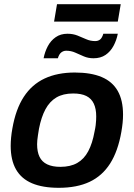

<svg xmlns="http://www.w3.org/2000/svg" viewBox="-20 -884 638 916"><path d="M260 12Q184 12 133 -9.5Q82 -31 56.5 -75.5Q31 -120 31 -188Q31 -207 33 -228Q35 -249 39 -271Q55 -363 93.5 -422Q132 -481 193 -509.5Q254 -538 337 -538Q414 -538 465 -516.5Q516 -495 541.5 -450.5Q567 -406 567 -337Q567 -318 565 -298Q563 -278 559 -255Q543 -163 505.5 -104Q468 -45 407.5 -16.5Q347 12 260 12ZM268 -88Q316 -88 348.5 -106.5Q381 -125 401 -162.5Q421 -200 431 -256Q435 -274 436.5 -287Q438 -300 438.5 -310Q439 -320 439 -329Q439 -365 427.5 -389.5Q416 -414 392 -426Q368 -438 329 -438Q281 -438 249 -419Q217 -400 197 -363Q177 -326 166 -270Q163 -252 161 -238.5Q159 -225 158 -215Q157 -205 157 -196Q157 -160 168.5 -136Q180 -112 205 -100Q230 -88 268 -88ZM188 -606Q194 -637 208 -663.5Q222 -690 245.5 -706.5Q269 -723 302 -723Q328 -723 349.5 -714.5Q371 -706 391 -697Q411 -688 434 -688Q448 -688 457.5 -695.5Q467 -703 473 -723H542Q536 -692 521.5 -665Q507 -638 483.5 -622Q460 -606 426 -606Q401 -606 380 -615Q359 -624 339 -633Q319 -642 296 -642Q283 -642 272.5 -634Q262 -626 256 -606ZM238 -781 252 -864H556L542 -781Z"/></svg>

Font: Archivo SemiBold SemiBold
Style: Italic
Weight: 600
Italic angle: -10°
Version: Version 2.001